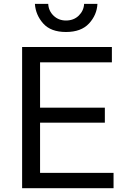

<svg xmlns="http://www.w3.org/2000/svg" viewBox="-20 -993 654 1013"><path d="M164.1 -972.7H234.4Q236.3 -935.5 262.7 -910.2Q289.1 -884.8 328.1 -884.8Q369.1 -884.8 395.5 -910.6Q421.9 -936.5 423.8 -972.7H494.1Q491.2 -914.1 449.7 -869.1Q408.2 -824.2 328.1 -824.2Q248 -824.2 208 -869.1Q168 -914.1 164.1 -972.7ZM96.7 0V-745.1H570.3V-664.1H191.4V-424.8H533.2V-345.7H191.4V-81.1H579.1V0Z"/></svg>

Font: Gothic A1 Medium
Style: Regular
Weight: 500
Designer: HanYang I&C Co.,Ltd.
Foundry: HanYang I&C Co.,Ltd.
Version: Version 2.50